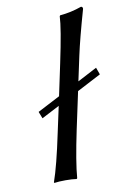

<svg xmlns="http://www.w3.org/2000/svg" viewBox="-81 -746 510 797"><g transform="rotate(-10 173.5 -347.5)"><path d="M335.9 -438 346.7 -408.2 245.6 -355.5 212.4 -200.2Q184.1 -65.9 179.2 0L176.3 2.9Q158.7 0 129.9 0Q101.1 0 82.5 2.9L81.1 0Q104 -64.9 132.3 -200.2L155.8 -309.1L80.6 -270L69.3 -298.8L164.1 -348.1L192.4 -481.9Q222.7 -625 224.6 -674.8L227.1 -678.2Q273.4 -682.1 318.4 -698.2Q326.2 -696.3 325.2 -688Q290.5 -565.9 276.4 -500L253.9 -395Z"/></g></svg>

Font: Linux Biolinum Slanted O
Style: Slanted
Weight: 400
Designer: Philipp H. Poll
Foundry: Philipp H. Poll
Version: Version 1.0.4